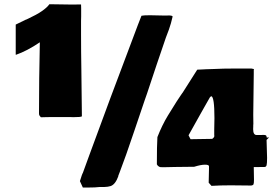

<svg xmlns="http://www.w3.org/2000/svg" viewBox="-20 -840 1306 894"><path d="M357.9 -763.2 357.4 -743.2V-683.1Q357.4 -598.1 358.9 -510.3L361.3 -298.3Q356.9 -294.4 320.3 -294.4L309.6 -294.9H213.4Q213.4 -294.9 188 -294.4H183.1L174.3 -293.9L169.9 -294.4L164.1 -301.8V-301.3Q161.6 -305.2 161.6 -312Q161.6 -472.2 165.5 -643.1Q106.4 -603 54.7 -585Q53.2 -585 53.2 -585.4V-725.6L98.6 -747.6Q100.1 -749 102.5 -749L111.8 -753.4Q187.5 -788.6 210 -820.3Q278.3 -818.8 315.4 -818.8Q352.5 -818.8 357.4 -819.3Q357.9 -816.9 357.9 -802.2ZM758.3 -767.6 763.2 -768.1Q783.7 -768.1 783.7 -762.7Q776.4 -730 766.6 -702.6L752.4 -665Q709 -539.1 664.6 -404.3L653.8 -373.5Q647.9 -356.9 605.7 -231.4Q563.5 -106 539.1 -43L530.3 -20H531.2Q517.1 19 495.1 26.4Q482.9 30.3 464.4 30.8H443.4Q424.8 33.2 390.6 33.2H365.7Q355.5 12.2 352.1 3.4Q362.8 -31.7 365.7 -34.7L395 -115.2Q480.5 -350.1 622.1 -724.1L638.7 -766.6Q647 -769 677.7 -769L745.6 -767.6ZM1196.8 -211.4 1204.6 -211.9Q1214.4 -211.9 1217.8 -210Q1221.2 -208 1222.2 -199.2Q1228 -200.2 1232.9 -200.2L1221.2 -188.5L1223.6 -105Q1223.6 -79.6 1221.4 -71Q1219.2 -62.5 1211.4 -62.5H1191.4L1184.1 -62H1161.6Q1162.6 -20 1162.6 -3.4Q1162.6 13.2 1160.4 18.1Q1158.2 22.9 1149.9 23.9Q1104 22.9 1054 22.9Q1003.9 22.9 964.8 25.4L951.7 10.7L953.1 -53.7V-65.9Q953.1 -73.2 934.3 -73.2Q915.5 -73.2 884.3 -63.5L794.9 -62.5L748.5 -61.5Q748.5 -61.5 735.4 -61.5Q724.6 -61.5 722.7 -63Q720.7 -64.5 718.8 -65.4Q716.8 -66.4 715.6 -67.6Q714.4 -68.8 713.1 -70.8Q711.9 -72.8 710.4 -74.7Q710.4 -164.6 712.9 -201.7Q734.9 -257.8 761.7 -301.8Q788.6 -345.7 802.7 -367.7Q816.9 -389.6 822.8 -397.9Q828.6 -406.2 829.6 -407.7V-407.2L898.4 -515.6Q902.3 -516.1 917.5 -516.4Q932.6 -516.6 939.9 -517.6L972.2 -518.6Q1016.1 -521 1079.6 -521H1150.4L1161.6 -518.6L1162.6 -513.7L1161.6 -514.2V-496.1L1159.2 -305.7Q1159.2 -277.3 1159.7 -265.6V-263.2L1159.2 -256.8V-251Q1158.7 -247.6 1158.7 -238.8Q1158.7 -211.4 1174.8 -211.4ZM857.9 -210 867.2 -191.9H873L967.8 -193.4Q975.6 -197.8 978 -205.6L977.5 -212.4V-236.3L978.5 -290Q978.5 -388.7 963.9 -392.1Q958.5 -389.2 957 -386.2L931.2 -340.8Q920.9 -322.8 913.6 -309.6Z"/></svg>

Font: Bowlby One
Style: Regular
Weight: 400
Designer: vernon adams
Foundry: vernon adams
Version: Version 1.000